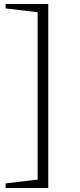

<svg xmlns="http://www.w3.org/2000/svg" viewBox="-20 -747 398 959"><path d="M221 -727V192H8V169L168 150V-686L8 -705V-727Z"/></svg>

Font: Piazzolla SC Light
Style: Regular
Weight: 300
Designer: Juan Pablo del Peral
Foundry: Huerta Tipografica
Version: Version 1.330